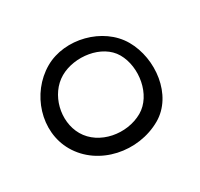

<svg xmlns="http://www.w3.org/2000/svg" viewBox="-102 -556 713 685"><g transform="rotate(30 255.0 -213.0)"><path d="M103 -212C103 -289 169 -375 246 -375C324 -375 408 -306 408 -228C408 -145 339 -62 256 -62C177 -62 103 -133 103 -212ZM251 -430C142 -430 41 -326 41 -217C41 -101 136 4 251 4C375 4 475 -111 475 -235C475 -344 360 -430 251 -430Z"/></g></svg>

Font: EB Garamond SC 08
Style: Regular
Weight: 400
Version: Version 0.016